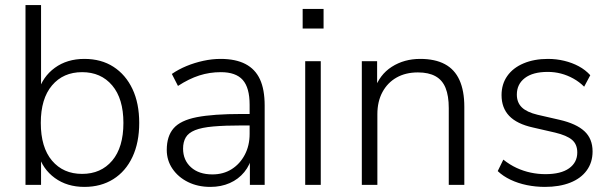

<svg xmlns="http://www.w3.org/2000/svg" viewBox="-20 -725 2397 753"><path d="M311 8Q243 8 195 -27Q147 -62 130 -121H141V0H80V-705H141V-365H130Q147 -424 195 -459Q243 -494 311 -494Q377 -494 425 -463Q473 -432 499.5 -376Q526 -320 526 -243Q526 -166 499.5 -109.5Q473 -53 424.5 -22.5Q376 8 311 8ZM302 -43Q376 -43 420 -95Q464 -147 464 -243Q464 -338 420 -390Q376 -442 302 -442Q228 -442 184 -390Q140 -338 140 -243Q140 -147 184 -95Q228 -43 302 -43Z M805 8Q756 8 717.5 -11Q679 -30 656.5 -63Q634 -96 634 -137Q634 -191 661 -222Q688 -253 752 -265.5Q816 -278 928 -278H971V-233H929Q862 -233 816.5 -229Q771 -225 745 -214.5Q719 -204 708.5 -186Q698 -168 698 -142Q698 -97 729 -69Q760 -41 813 -41Q856 -41 888.5 -61.5Q921 -82 940 -118Q959 -154 959 -200V-314Q959 -381 932 -411.5Q905 -442 846 -442Q802 -442 761.5 -429Q721 -416 678 -388L654 -435Q680 -453 711.5 -466Q743 -479 777.5 -486.5Q812 -494 845 -494Q904 -494 942.5 -474Q981 -454 999.5 -414Q1018 -374 1018 -311V0H960V-117H970Q961 -78 938 -50Q915 -22 881 -7Q847 8 805 8Z M1167 -613V-690H1249V-613ZM1177 0V-485H1238V0Z M1399 0V-485H1459V-372H1448Q1468 -432 1516.5 -463Q1565 -494 1628 -494Q1686 -494 1724.5 -473.5Q1763 -453 1782 -411Q1801 -369 1801 -306V0H1740V-301Q1740 -349 1727.5 -380Q1715 -411 1688 -426Q1661 -441 1619 -441Q1571 -441 1535.5 -421Q1500 -401 1480 -364Q1460 -327 1460 -277V0Z M2117 8Q2081 8 2046.5 1Q2012 -6 1982.5 -20Q1953 -34 1932 -54L1954 -99Q1979 -79 2006 -66.5Q2033 -54 2061.5 -48Q2090 -42 2119 -42Q2180 -42 2212 -65Q2244 -88 2244 -127Q2244 -159 2223.5 -176.5Q2203 -194 2157 -205L2070 -225Q2007 -239 1977 -270.5Q1947 -302 1947 -352Q1947 -395 1969.5 -427Q1992 -459 2033.5 -476.5Q2075 -494 2129 -494Q2162 -494 2193 -486.5Q2224 -479 2250 -465Q2276 -451 2295 -430L2271 -385Q2252 -404 2228.5 -417Q2205 -430 2180 -436.5Q2155 -443 2128 -443Q2070 -443 2038.5 -419Q2007 -395 2007 -354Q2007 -323 2026.5 -304Q2046 -285 2088 -275L2175 -255Q2240 -240 2272 -210.5Q2304 -181 2304 -131Q2304 -88 2281 -56.5Q2258 -25 2216 -8.5Q2174 8 2117 8Z"/></svg>

Font: Nunito Sans 12pt Light
Style: Regular
Weight: 300
Designer: Vernon Adams
Foundry: Vernon Adams
Version: Version 3.101;gftools[0.9.27]